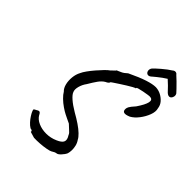

<svg xmlns="http://www.w3.org/2000/svg" viewBox="-247 -989 1184 1184"><g transform="rotate(45 344.5 -397.5)"><path d="M257 55Q239 50 228 46.5Q217 43 217 43Q219 38 215.5 34Q212 30 201 29Q186 20 172.5 5Q159 -10 149.5 -25Q140 -40 136 -49Q129 -64 132 -67.5Q135 -71 146 -76Q157 -84 165 -83.5Q173 -83 181 -66Q194 -43 224 -29.5Q254 -16 292 -16Q330 -16 366 -32Q399 -46 406 -63.5Q413 -81 396 -107Q393 -115 388.5 -120Q384 -125 375 -133Q366 -141 347 -159Q332 -166 319.5 -172Q307 -178 293 -185Q277 -193 255 -208Q233 -223 214 -241.5Q195 -260 186 -276Q170 -291 163.5 -317.5Q157 -344 160 -374Q163 -404 176 -428Q182 -442 197 -463Q212 -484 231 -506Q250 -528 267.5 -546Q285 -564 296 -571Q304 -579 313 -587.5Q322 -596 322 -596Q323 -601 325.5 -601Q328 -601 328 -601Q333 -604 350 -611Q367 -618 387 -637Q454 -669 497.5 -683Q541 -697 568 -697Q593 -696 614.5 -684.5Q636 -673 651 -655.5Q666 -638 669 -614Q676 -590 664 -558Q652 -526 630 -497.5Q608 -469 583 -455Q555 -443 542 -447Q529 -451 530 -470Q530 -478 535.5 -489Q541 -500 566 -528Q598 -575 603.5 -600.5Q609 -626 589 -629Q583 -631 567 -628.5Q551 -626 532 -622.5Q513 -619 499.5 -615Q486 -611 486 -609Q486 -609 486 -606Q486 -603 482 -604Q480 -604 466.5 -596.5Q453 -589 433.5 -577Q414 -565 395 -552.5Q376 -540 362.5 -531Q349 -522 348 -520Q346 -509 325 -500Q305 -488 289 -465.5Q273 -443 253 -409Q236 -386 229 -359.5Q222 -333 229 -317Q234 -301 259 -279Q284 -257 323 -234Q357 -215 385 -196Q413 -177 431.5 -159Q450 -141 456 -128Q468 -111 472.5 -92Q477 -73 476.5 -55.5Q476 -38 472 -25Q465 -9 448.5 8.5Q432 26 420 25Q409 28 403.5 32Q398 36 391 39Q384 43 360.5 47.5Q337 52 308.5 54Q280 56 257 55ZM508 -729Q491 -712 478.5 -715.5Q466 -719 462.5 -733Q459 -747 469 -761Q472 -765 483.5 -775.5Q495 -786 510.5 -799.5Q526 -813 541.5 -824.5Q557 -836 567 -842Q577 -851 587 -850Q597 -849 603 -840Q615 -830 632.5 -812.5Q650 -795 665 -779.5Q680 -764 684 -759Q690 -750 688.5 -738.5Q687 -727 679.5 -719.5Q672 -712 661 -714.5Q650 -717 636 -733Q629 -741 613.5 -756.5Q598 -772 583 -785Q571 -778 556 -767Q541 -756 528 -745.5Q515 -735 508 -729Z"/></g></svg>

Font: Caveat Medium
Style: Regular
Weight: 500
Designer: Pablo Impallari
Foundry: Pablo Impallari
Version: Version 2.000